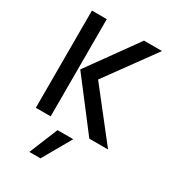

<svg xmlns="http://www.w3.org/2000/svg" viewBox="-218 -789 1035 1153"><g transform="rotate(30 299.5 -212.5)"><path d="M312 -334 574 0H444L189 -333L434 -674H559ZM172 249 253 51H362L249 249ZM176 -674V0H73V-674Z"/></g></svg>

Font: Hind Medium
Style: Regular
Weight: 500
Designer: Manushi Parikh, Satya Rajpurohit
Foundry: Indian Type Foundry
Version: Version 1.201;PS 1.0;hotconv 1.0.78;makeotf.lib2.5.61930; tt